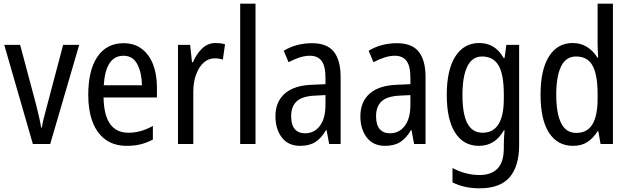

<svg xmlns="http://www.w3.org/2000/svg" viewBox="-20 -780 3410 1040"><path d="M158 0 3 -537H89L174 -219Q182 -188 190 -153.5Q198 -119 203 -89H207Q209 -108 217 -139.5Q225 -171 234 -204L322 -537H409L252 0Z M649 -546Q708 -546 748.5 -515Q789 -484 809.5 -430Q830 -376 830 -308V-252H541Q544 -61 676 -61Q743 -61 808 -98V-24Q776 -7 742.5 1.5Q709 10 668 10Q597 10 550.5 -24.5Q504 -59 481 -121Q458 -183 458 -265Q458 -400 508 -473Q558 -546 649 -546ZM649 -478Q552 -478 542 -318H749Q748 -385 724 -431.5Q700 -478 649 -478Z M1148 -547Q1160 -547 1173 -545.5Q1186 -544 1199 -540L1187 -457Q1167 -464 1142 -464Q1109 -464 1083 -440.5Q1057 -417 1042 -376Q1027 -335 1027 -282V0H944V-537H1010L1020 -443H1025Q1045 -489 1075.5 -518Q1106 -547 1148 -547Z M1364 0H1281V-760H1364Z M1670 -546Q1752 -546 1788.5 -499.5Q1825 -453 1825 -363V0H1763L1749 -75H1746Q1721 -32 1688.5 -11Q1656 10 1606 10Q1541 10 1506.5 -35.5Q1472 -81 1472 -150Q1472 -229 1523 -273.5Q1574 -318 1673 -321L1743 -324V-359Q1743 -422 1722 -450Q1701 -478 1659 -478Q1631 -478 1602 -468.5Q1573 -459 1543 -443L1517 -505Q1549 -525 1588 -535.5Q1627 -546 1670 -546ZM1686 -262Q1617 -259 1587 -231Q1557 -203 1557 -151Q1557 -103 1577 -80.5Q1597 -58 1632 -58Q1682 -58 1712.5 -98Q1743 -138 1743 -213V-265Z M2130 -546Q2212 -546 2248.5 -499.5Q2285 -453 2285 -363V0H2223L2209 -75H2206Q2181 -32 2148.5 -11Q2116 10 2066 10Q2001 10 1966.5 -35.5Q1932 -81 1932 -150Q1932 -229 1983 -273.5Q2034 -318 2133 -321L2203 -324V-359Q2203 -422 2182 -450Q2161 -478 2119 -478Q2091 -478 2062 -468.5Q2033 -459 2003 -443L1977 -505Q2009 -525 2048 -535.5Q2087 -546 2130 -546ZM2146 -262Q2077 -259 2047 -231Q2017 -203 2017 -151Q2017 -103 2037 -80.5Q2057 -58 2092 -58Q2142 -58 2172.5 -98Q2203 -138 2203 -213V-265Z M2576 -547Q2618 -547 2651 -527.5Q2684 -508 2708 -466H2713L2723 -537H2792V7Q2792 120 2740.5 180Q2689 240 2578 240Q2494 240 2431 208V130Q2502 168 2578 168Q2641 168 2675 133Q2709 98 2709 22V5Q2709 -10 2710 -32Q2711 -54 2713 -74H2709Q2662 10 2574 10Q2491 10 2445.5 -61Q2400 -132 2400 -266Q2400 -402 2446.5 -474.5Q2493 -547 2576 -547ZM2591 -474Q2538 -474 2511.5 -420.5Q2485 -367 2485 -265Q2485 -161 2512 -111Q2539 -61 2594 -61Q2709 -61 2709 -245V-269Q2709 -377 2680.5 -425.5Q2652 -474 2591 -474Z M3084 10Q3000 10 2954 -60.5Q2908 -131 2908 -268Q2908 -403 2954 -475Q3000 -547 3082 -547Q3126 -547 3160 -525.5Q3194 -504 3216 -468H3220Q3219 -487 3218 -507.5Q3217 -528 3217 -543V-760H3300V0H3233L3221 -69H3217Q3194 -32 3162 -11Q3130 10 3084 10ZM3101 -60Q3161 -60 3189 -106.5Q3217 -153 3217 -246V-272Q3217 -374 3190 -424Q3163 -474 3100 -474Q3045 -474 3019 -420Q2993 -366 2993 -267Q2993 -166 3019.5 -113Q3046 -60 3101 -60Z"/></svg>

Font: Noto Sans Gurmukhi Condensed
Style: Regular
Weight: 400
Width: 3
Designer: Jelle Bosma - Monotype Design Team
Foundry: Monotype Imaging Inc.
Version: Version 2.004; ttfautohint (v1.8.4.7-5d5b)